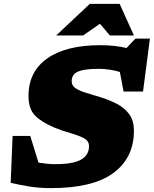

<svg xmlns="http://www.w3.org/2000/svg" viewBox="-20 -955 793 990"><path d="M670.5 -280.5Q670.5 -141.5 564.8 -63.2Q459 15 242.5 15Q180 15 125.8 5.8Q71.5 -3.5 35 -12.5L45 -254H136L178.5 -116.5Q199.5 -113 221 -110.8Q242.5 -108.5 264.5 -108.5Q357 -108.5 398 -132Q439 -155.5 439 -201.5Q439 -228.5 412 -242.8Q385 -257 343.5 -268.5Q302 -280 258.5 -298Q193.5 -325.5 160.2 -359.8Q127 -394 127 -460.5Q127 -586 224 -654Q321 -722 497 -722Q571 -722 632.5 -707.5L678 -756H753L717.5 -483H617L598 -584Q574 -591.5 545.2 -595.8Q516.5 -600 492.5 -600Q435 -600 404 -592.8Q373 -585.5 361.2 -571.2Q349.5 -557 349.5 -536Q349.5 -513.5 369.8 -500Q390 -486.5 424.2 -476.2Q458.5 -466 500.5 -453Q542.5 -440 581.5 -420.2Q620.5 -400.5 645.5 -367.2Q670.5 -334 670.5 -280.5ZM269.5 -772 443 -935H597L670.5 -772H546.5L495.5 -832.5L408 -772Z"/></svg>

Font: Newsreader 6pt ExtraBold
Style: Italic
Weight: 800
Italic angle: -17°
Designer: Hugues Gentile
Foundry: Production Type
Version: Version 1.003; ttfautohint (v1.8.3)